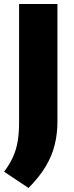

<svg xmlns="http://www.w3.org/2000/svg" viewBox="-34 -760 366 956"><path d="M108 176 -13.5 95Q14.5 57.5 30.8 21.5Q47 -14.5 54 -56Q61 -97.5 61 -151V-740H252V-155.5Q252 -93 238.2 -38Q224.5 17 193 69.5Q161.5 122 108 176Z"/></svg>

Font: Encode Sans SC Condensed Thin ExtraBold
Style: Regular
Weight: 800
Version: Version 3.002